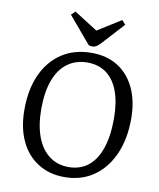

<svg xmlns="http://www.w3.org/2000/svg" viewBox="-100 -1014 915 1106"><g transform="rotate(10 357.5 -461.0)"><path d="M59 -329Q59 -449 99 -536Q139 -623 212 -670.5Q285 -718 385 -718Q474 -718 538.5 -677.5Q603 -637 638.5 -561.5Q674 -486 674 -383Q674 -263 634 -174Q594 -85 522 -35.5Q450 14 353 14Q264 14 197.5 -28Q131 -70 95 -147Q59 -224 59 -329ZM154 -350Q154 -255 179.5 -187Q205 -119 253 -83Q301 -47 366 -47Q433 -47 480 -84Q527 -121 551.5 -192.5Q576 -264 576 -366Q576 -460 552 -525.5Q528 -591 482 -625Q436 -659 371 -659Q303 -659 254 -623Q205 -587 179.5 -518Q154 -449 154 -350ZM228 -914 251 -936 388 -849 525 -935 546 -911 431 -785Q416 -769 405 -762Q394 -755 383 -755Q374 -755 369 -756Q364 -757 359 -759Z"/></g></svg>

Font: Literata 18pt
Style: Italic
Weight: 400
Italic angle: -2°
Designer: Latin by Veronika Burian and Jose Scaglione. Greek by Irene Vlachou. Cyrillic by Vera Evstafieva
Foundry: TypeTogether
Version: Version 3.103;gftools[0.9.29]